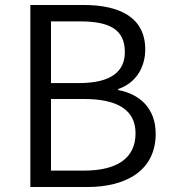

<svg xmlns="http://www.w3.org/2000/svg" viewBox="-20 -752 692 772"><path d="M102 0H330C494 0 606 -71 606 -214C606 -314 545 -373 455 -390V-394C525 -417 564 -480 564 -553C564 -681 463 -732 315 -732H102ZM185 -418V-666H302C421 -666 482 -633 482 -543C482 -466 429 -418 298 -418ZM185 -66V-354H317C451 -354 525 -311 525 -216C525 -113 447 -66 317 -66Z"/></svg>

Font: ChiuKong Gothic MN Normal
Style: Regular
Weight: 350
Designer: Ryoko NISHIZUKA 西塚涼子 (kana, bopomofo & ideographs); Paul D. Hunt (Latin, Greek & Cyrillic); Sandoll Communications 산돌커뮤니
Foundry: Adobe
Version: Version 1.300